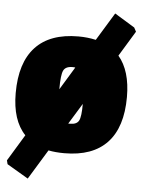

<svg xmlns="http://www.w3.org/2000/svg" viewBox="-52 -636 602 810"><g transform="rotate(5 248.5 -231.0)"><path d="M257 -484Q296 -484 331 -476L403 -594L488 -542L497 -525L432 -418Q483 -358 483 -247Q483 -119 421.5 -53.5Q360 12 240 12Q203 12 173 6L96 132L6 79L2 63L70 -49Q14 -108 14 -223Q14 -352 75.5 -418Q137 -484 257 -484ZM243 -353Q214 -353 205 -334.5Q196 -316 196 -257V-255L255 -352Q252 -353 243 -353ZM254 -114Q282 -114 291 -131Q300 -148 300 -202L246 -114Z"/></g></svg>

Font: Alegreya Sans Black
Style: Regular
Weight: 900
Designer: Juan Pablo del Peral
Foundry: Huerta Tipografica
Version: Version 2.007